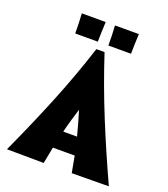

<svg xmlns="http://www.w3.org/2000/svg" viewBox="-160 -1011 985 1126"><g transform="rotate(20 333.0 -448.5)"><path d="M420 2 401 -101H265L245 2L15 0Q98 -180 172 -361Q246 -542 307 -731H358Q420 -542 494 -361Q568 -180 651 0ZM376 -210Q366 -248 355.5 -286Q345 -324 333 -362Q321 -324 310 -286Q299 -248 290 -210ZM511 -899Q509 -868 508.5 -837.5Q508 -807 507 -775H366Q366 -807 365 -837.5Q364 -868 362 -899ZM304 -899Q302 -868 301.5 -837.5Q301 -807 300 -775H159Q159 -807 158 -837.5Q157 -868 155 -899Z"/></g></svg>

Font: CAT Rhythmus
Style: Regular
Weight: 400
Designer: Peter Wiegel nach alter Vorlage
Foundry: Peter Wiegel
Version: 1.000